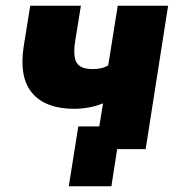

<svg xmlns="http://www.w3.org/2000/svg" viewBox="-20 -518 645 667"><path d="M367 129H219L252 -79H480L468 0H387ZM312 0 338 -159Q313 -149 287.5 -144.5Q262 -140 238 -140Q139 -140 92.5 -194Q46 -248 62 -355L85 -498H261L241 -374Q236 -341 239.5 -319.5Q243 -298 258 -288Q273 -278 302 -278Q317 -278 331 -281Q345 -284 356 -291L389 -498H564L486 0Z"/></svg>

Font: Nunito Sans 10pt SemiCondensed Black
Style: Italic
Weight: 900
Width: 4
Italic angle: -9°
Designer: Vernon Adams
Foundry: Vernon Adams
Version: Version 3.101;gftools[0.9.27]